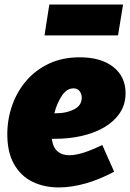

<svg xmlns="http://www.w3.org/2000/svg" viewBox="-20 -806 570 841"><path d="M238 15Q173 15 122 -10Q71 -35 41.5 -87Q12 -139 12 -218Q12 -283 33 -343.5Q54 -404 94.5 -451.5Q135 -499 194 -527Q253 -555 329 -555Q423 -555 476.5 -512.5Q530 -470 530 -398Q530 -348 504.5 -310.5Q479 -273 436 -248Q393 -223 337.5 -210.5Q282 -198 222 -198Q214 -198 207 -198Q212 -160 232 -143Q252 -126 283 -126Q312 -126 348.5 -138Q385 -150 428 -171L480 -54Q417 -20 355 -2.5Q293 15 238 15ZM302 -419Q272 -419 250.5 -386Q229 -353 218 -310Q222 -310 229 -310Q271 -310 304.5 -327Q338 -344 338 -378Q338 -395 328.5 -407Q319 -419 302 -419ZM519 -786 497 -651H175L196 -786Z"/></svg>

Font: Bitter Black
Style: Italic
Weight: 900
Italic angle: -9°
Designer: Sol Matas, and Bitter project Authors
Foundry: Sol Matas
Version: Version 2.001